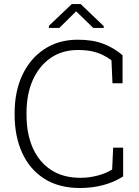

<svg xmlns="http://www.w3.org/2000/svg" viewBox="-20 -917 685 947"><path d="M375.5 10.3Q270 10.3 198 -35.9Q126 -82 89.1 -163.6Q52.2 -245.1 52.2 -350.6V-359.9Q52.2 -466.3 90.6 -547.6Q128.9 -628.9 199.2 -675Q269.5 -721.2 364.3 -721.2Q437.5 -721.2 490.5 -700.7Q543.5 -680.2 584.5 -644.5V-506.3H534.7L529.8 -619.6Q508.3 -635.7 484.6 -647Q460.9 -658.2 431.9 -664.3Q402.8 -670.4 364.3 -670.4Q286.6 -670.4 229.7 -631.1Q172.9 -591.8 141.8 -522.2Q110.8 -452.6 110.8 -360.8V-350.6Q110.8 -255.9 142.3 -186Q173.8 -116.2 233.2 -78.1Q292.5 -40 376 -40Q420.9 -40 462.6 -51.3Q504.4 -62.5 533.2 -81.1L538.1 -188.5H587.4V-46.9Q543.9 -18.6 489.5 -4.2Q435.1 10.3 375.5 10.3ZM221.2 -779.3V-789.6L334 -897H377.9L491.7 -788.1V-779.3H439.9L355.5 -861.3L272.9 -779.3Z"/></svg>

Font: Roboto Slab LO Light
Style: Regular
Weight: 300
Designer: Google
Version: Version 2.000